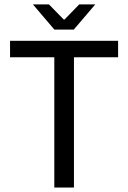

<svg xmlns="http://www.w3.org/2000/svg" viewBox="-20 -838 573 858"><path d="M222.7 0V-582H24.9V-655.8H507.8V-582H310.5V0ZM223.1 -705.6 127 -818.4H198.7L264.6 -751H268.6L334 -818.4H405.8L309.6 -705.6Z"/></svg>

Font: Varta Light Medium
Style: Regular
Weight: 500
Version: Version 1.004